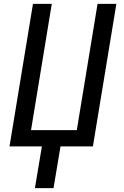

<svg xmlns="http://www.w3.org/2000/svg" viewBox="-20 -755 640 990"><path d="M160 215 196 0H29L150 -735H247L140 -84H376L483 -735H580L459 0H292L256 215Z"/></svg>

Font: Iosevka Aile Medium Oblique
Style: Regular
Weight: 500
Italic angle: -9°
Designer: Belleve Invis
Foundry: Belleve Invis
Version: Version 31.1.0; ttfautohint (v1.8.4)